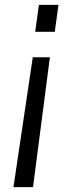

<svg xmlns="http://www.w3.org/2000/svg" viewBox="-20 -556 323 785"><path d="M204 -426 219 -536H139L124 -426ZM115 209 184 -322H114L35 209Z"/></svg>

Font: Plus Jakarta Sans
Style: Italic
Weight: 400
Italic angle: -8°
Designer: Gumpita Rahayu
Foundry: Tokotype
Version: Version 2.071;gftools[0.9.30]